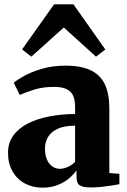

<svg xmlns="http://www.w3.org/2000/svg" viewBox="-20 -855 587 886"><path d="M176 11Q131 11 95 -8.2Q59 -27.5 38 -63.8Q17 -100 17 -150Q17 -196.5 41.8 -230.2Q66.5 -264 109.8 -285.8Q153 -307.5 208.8 -318Q264.5 -328.5 326.5 -329V-362Q326.5 -392.5 317.8 -412.8Q309 -433 288 -443.5Q267 -454 229.5 -454Q175.5 -454 134.5 -440.5Q93.5 -427 71 -417L43.5 -473Q58 -486 91.2 -504.5Q124.5 -523 173.2 -537.5Q222 -552 282 -552Q354 -552 398.5 -530.8Q443 -509.5 463.8 -466Q484.5 -422.5 484.5 -355.5V-56.5L531 -53V-5Q519.5 -2.5 497.2 1Q475 4.5 449 7.2Q423 10 400 10Q363 10 348 0.2Q333 -9.5 333 -40.5V-69.5Q322 -52 300 -33Q278 -14 246.8 -1.5Q215.5 11 176 11ZM257 -76Q273.5 -76 293.8 -85Q314 -94 326.5 -108.5V-275Q275.5 -275 245 -260.2Q214.5 -245.5 201 -221.8Q187.5 -198 187.5 -169Q187.5 -140.5 196.2 -119.8Q205 -99 220.8 -87.5Q236.5 -76 257 -76ZM124.5 -593.5 82 -627 229.5 -835H319L466 -626.5L423 -593.5L274.5 -728Z"/></svg>

Font: Merriweather 60pt Black
Style: Regular
Weight: 900
Version: Version 2.100